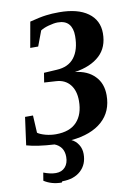

<svg xmlns="http://www.w3.org/2000/svg" viewBox="-109 -722 713 1000"><g transform="rotate(-10 247.0 -222.0)"><path d="M139 210 135 216Q82 216 42 190L49 148Q85 162 114 162Q145 162 163 142Q181 122 181 88Q181 60 168 41Q154 22 132 14Q41 9 -14 -7L6 -154H48L53 -62Q66 -52 95 -44Q122 -37 149 -37Q223 -37 260 -77Q297 -117 297 -188Q297 -242 271 -274Q245 -306 199 -309L135 -313L143 -363L211 -367Q273 -370 304 -410Q336 -451 336 -524Q336 -565 317 -587Q298 -609 259 -609Q239 -609 210 -601Q184 -594 167 -583L137 -503H95L119 -638Q173 -652 206 -656Q235 -660 275 -660Q373 -660 427 -621Q481 -582 481 -513Q481 -439 435 -396Q388 -352 302 -339Q369 -332 407 -292Q444 -254 444 -192Q444 -106 387 -55Q329 -3 223 7Q245 17 259 39Q273 61 273 89Q273 144 237 177Q201 210 139 210Z"/></g></svg>

Font: Libra Serif Modern
Style: Bold Italic
Weight: 700
Italic angle: -12°
Designer: Stefan Peev, Context Ltd
Foundry: Stefan Peev, Context Ltd
Version: Version 1.000